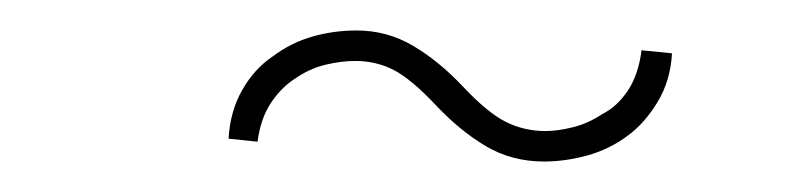

<svg xmlns="http://www.w3.org/2000/svg" viewBox="-20 -563 529 126"><path d="M392 -474Q403 -482 411.5 -496Q420 -510 421 -528L401 -530Q399 -514 392 -503.5Q385 -493 375 -488Q366 -482 356 -479.5Q346 -477 338 -477Q324 -477 312 -483Q300 -489 284 -506Q268 -523 251 -533Q234 -543 214 -543Q199 -543 185 -539Q171 -535 159 -526Q147 -518 139 -504Q131 -490 130 -472L149 -470Q151 -485 157.5 -495Q164 -505 173 -511Q183 -518 193.5 -520.5Q204 -523 213 -523Q227 -523 238.5 -517Q250 -511 266 -494Q282 -477 299 -467Q316 -457 337 -457Q351 -457 365.5 -461Q380 -465 392 -474Z"/></svg>

Font: Josefin Slab Thin Light
Style: Regular
Weight: 300
Version: Version 2.000